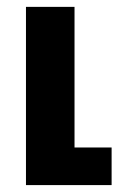

<svg xmlns="http://www.w3.org/2000/svg" viewBox="-20 -536 376 556"><path d="M55.2 0V-516.1H195.8V-108.9H303.2V0Z"/></svg>

Font: LT Superior
Style: Bold
Weight: 400
Designer: Daniel Lyons
Foundry: LyonsType
Version: Version 1.000